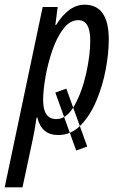

<svg xmlns="http://www.w3.org/2000/svg" viewBox="-68 -566 505 819"><path d="M257 76 168 -171 215 -188 304 59ZM-48 233H28L71 32Q80 -9 88 -65H91Q109 10 180 10Q235 10 275.5 -31Q316 -72 343 -136Q370 -200 383 -270Q396 -340 396 -397Q396 -546 293 -546Q225 -546 171 -459H168L178 -536H114ZM172 -58Q116 -58 116 -139Q116 -180 126 -237.5Q136 -295 155 -350.5Q174 -406 202 -443Q230 -480 266 -480Q317 -480 317 -393Q317 -331 299.5 -252.5Q282 -174 249.5 -116Q217 -58 172 -58Z"/></svg>

Font: Noto Sans UI Condensed
Style: Italic
Weight: 400
Width: 3
Italic angle: -12°
Designer: Monotype Design Team
Foundry: Monotype Imaging Inc.
Version: Version 1.901